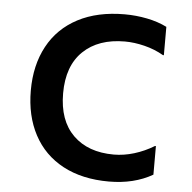

<svg xmlns="http://www.w3.org/2000/svg" viewBox="-52 -760 823 823"><g transform="rotate(5 360.0 -348.0)"><path d="M79 -348Q79 -457 123 -538.5Q167 -620 251 -664Q335 -708 452 -708Q501 -708 548.5 -698.5Q596 -689 634 -670V-548H630Q592 -570 547.5 -581Q503 -592 463 -592Q349 -592 283.5 -529Q218 -466 218 -348Q218 -231 282 -168Q346 -105 457 -105Q500 -105 544.5 -118.5Q589 -132 630 -157H634V-34Q554 12 446 12Q331 12 248.5 -32Q166 -76 122.5 -157.5Q79 -239 79 -348Z"/></g></svg>

Font: AmikoBold
Style: Bold
Weight: 700
Designer: Pablo Impallari, Rodrigo Fuenzalida, Andres Torresi
Foundry: Impallari Type
Version: Version 1.000; ttfautohint (v1.3)